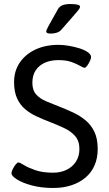

<svg xmlns="http://www.w3.org/2000/svg" viewBox="-20 -929 540 955"><path d="M272 -706Q293 -706 320.5 -701.5Q348 -697 374 -689Q400 -681 416.5 -669.5Q433 -658 433 -645Q433 -638 427 -625Q421 -612 413.5 -602Q406 -592 401 -592Q394 -592 378 -601.5Q362 -611 336 -620.5Q310 -630 270 -630Q232 -630 203 -617Q174 -604 157.5 -579Q141 -554 141 -517Q141 -480 160 -459Q179 -438 210 -425Q241 -412 277 -398Q310 -385 343.5 -369.5Q377 -354 405 -331Q433 -308 449.5 -273.5Q466 -239 466 -188Q466 -143 450.5 -107Q435 -71 405.5 -46Q376 -21 335.5 -7.5Q295 6 244 6Q186 6 139 -6.5Q92 -19 64.5 -36.5Q37 -54 37 -67Q37 -75 43.5 -88Q50 -101 58 -111Q66 -121 72 -121Q78 -121 99 -108Q120 -95 156 -82.5Q192 -70 244 -70Q282 -70 311.5 -84.5Q341 -99 358 -125.5Q375 -152 375 -188Q375 -228 353.5 -252.5Q332 -277 297 -293Q262 -309 224 -324Q192 -336 161 -350.5Q130 -365 105 -386Q80 -407 65 -439.5Q50 -472 50 -521Q50 -575 77.5 -616.5Q105 -658 155 -682Q205 -706 272 -706ZM330 -909Q378 -909 378 -896Q378 -892 375 -886.5Q372 -881 362.5 -870Q353 -859 334.5 -837.5Q316 -816 284 -780Q276 -771 262.5 -766.5Q249 -762 233 -762Q221 -762 215.5 -764.5Q210 -767 210 -772Q210 -779 222 -801Q234 -823 268 -883Q276 -897 291 -903Q306 -909 330 -909Z"/></svg>

Font: Asap VF Beta
Style: Regular
Weight: 400
Designer: Pablo Cosgaya
Foundry: Pablo Cosgaya
Version: Version 1.007